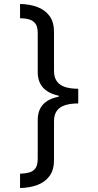

<svg xmlns="http://www.w3.org/2000/svg" viewBox="-20 -812 495 967"><path d="M374 -291Q334 -291 307 -282Q280 -273 266 -253.5Q252 -234 252 -201V-6Q252 44 229.5 74.5Q207 105 168.5 119.5Q130 134 81 135V63Q109 62 129 56Q149 50 159.5 34Q170 18 170 -13V-206Q170 -257 197 -286Q224 -315 276 -325V-330Q224 -341 197 -370.5Q170 -400 170 -450V-645Q170 -676 159.5 -691.5Q149 -707 129 -713.5Q109 -720 81 -720V-792Q130 -791 168.5 -776.5Q207 -762 229.5 -731.5Q252 -701 252 -651V-455Q252 -423 266 -403Q280 -383 307 -374Q334 -365 374 -365Z"/></svg>

Font: ukorean85
Style: Book
Weight: 400
Designer: Jelle Bosma - Monotype Design Team
Foundry: Monotype Imaging Inc.
Version: Version 2.003